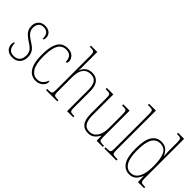

<svg xmlns="http://www.w3.org/2000/svg" viewBox="53 -1529 2308 2308"><g transform="rotate(45 1207.0 -375.0)"><path d="M168 10Q122 10 95.5 -7Q69 -24 57.5 -48Q46 -72 46 -94Q46 -138 67 -138Q67 -80 90 -47.5Q113 -15 168 -15Q218 -15 244.5 -45Q271 -75 271 -130Q271 -164 255 -193.5Q239 -223 184 -257Q138 -287 111.5 -311.5Q85 -336 73.5 -361.5Q62 -387 62 -421Q62 -475 93.5 -508Q125 -541 179 -541Q232 -541 260.5 -514Q289 -487 289 -449Q289 -405 268 -405Q268 -463 245.5 -489.5Q223 -516 178 -516Q132 -516 111 -488.5Q90 -461 90 -420Q90 -377 116 -346Q142 -315 194 -283Q258 -245 278.5 -208.5Q299 -172 299 -127Q299 -64 263.5 -27Q228 10 168 10Z M562 10Q514 10 476.5 -16.5Q439 -43 417 -102.5Q395 -162 395 -263Q395 -370 416 -431Q437 -492 474 -517Q511 -542 561 -542Q621 -542 653 -510.5Q685 -479 685 -436Q685 -420 677.5 -413Q670 -406 660 -406Q660 -457 636.5 -487Q613 -517 559 -517Q518 -517 487.5 -494.5Q457 -472 440 -417Q423 -362 423 -264Q423 -134 461 -74.5Q499 -15 562 -15Q612 -15 639.5 -45Q667 -75 680 -111Q688 -102 688 -84Q688 -66 673.5 -44Q659 -22 630.5 -6Q602 10 562 10Z M732 0V-20H746Q778 -20 793 -24.5Q808 -29 812 -44.5Q816 -60 816 -95V-663Q816 -698 812 -714Q808 -730 795.5 -735Q783 -740 756 -740H737V-760H844V-491Q844 -471 841 -446H843Q857 -483 889 -512.5Q921 -542 981 -542Q1045 -542 1081.5 -498Q1118 -454 1118 -363V-94Q1118 -61 1121.5 -45Q1125 -29 1139 -24.5Q1153 -20 1184 -20H1194V0H1090V-363Q1090 -439 1064 -478Q1038 -517 976 -517Q914 -517 879 -472.5Q844 -428 844 -333V-95Q844 -60 848 -44.5Q852 -29 866.5 -24.5Q881 -20 913 -20H923V0Z M1452 10Q1385 10 1349 -35.5Q1313 -81 1313 -184V-443Q1313 -477 1309 -492.5Q1305 -508 1289.5 -512Q1274 -516 1241 -516H1230V-536H1341V-182Q1341 -102 1366.5 -58.5Q1392 -15 1453 -15Q1499 -15 1529 -41.5Q1559 -68 1574 -110.5Q1589 -153 1589 -203V-431Q1589 -471 1585.5 -489Q1582 -507 1567 -511.5Q1552 -516 1517 -516H1509V-536H1617V-99Q1617 -62 1621 -45Q1625 -28 1640 -24Q1655 -20 1687 -20H1698V0H1593L1591 -81H1587Q1568 -43 1536 -16.5Q1504 10 1452 10Z M1724 0V-20H1735Q1772 -20 1788 -24Q1804 -28 1808 -43.5Q1812 -59 1812 -94V-662Q1812 -699 1808 -715.5Q1804 -732 1789.5 -736Q1775 -740 1745 -740H1724V-760H1840V-94Q1840 -59 1844 -43.5Q1848 -28 1864.5 -24Q1881 -20 1917 -20H1929V0Z M2154 10Q2078 10 2034 -54Q1990 -118 1990 -267Q1990 -416 2034 -480Q2078 -544 2154 -544Q2208 -544 2241 -516.5Q2274 -489 2293 -444H2297Q2294 -468 2293 -493.5Q2292 -519 2292 -544V-658Q2292 -697 2288 -714Q2284 -731 2271 -735.5Q2258 -740 2229 -740H2218V-760H2320V-88Q2320 -57 2324.5 -42.5Q2329 -28 2343.5 -24Q2358 -20 2388 -20H2399V0H2296L2292 -100H2290Q2272 -50 2239 -20Q2206 10 2154 10ZM2153 -15Q2222 -15 2257.5 -80.5Q2293 -146 2293 -265Q2293 -389 2263.5 -454Q2234 -519 2157 -519Q2089 -519 2053.5 -459Q2018 -399 2018 -265Q2018 -135 2054 -74.5Q2090 -14 2153 -15Z"/></g></svg>

Font: Noto Serif Tamil Condensed Thin
Style: Regular
Weight: 100
Width: 3
Designer: Indian Type Foundry, Tom Grace, and the Monotype Design Team
Foundry: Monotype Imaging Inc.
Version: Version 2.004; ttfautohint (v1.8.4.7-5d5b)